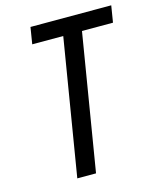

<svg xmlns="http://www.w3.org/2000/svg" viewBox="-111 -813 731 891"><g transform="rotate(-15 254.5 -367.5)"><path d="M149 0 257 -655H108L121 -735H509L496 -655H347L239 0Z"/></g></svg>

Font: Iosevka Medium
Style: Italic
Weight: 500
Italic angle: -9°
Monospace: yes
Designer: Belleve Invis
Foundry: Belleve Invis
Version: Version 32.5.0; ttfautohint (v1.8.4)